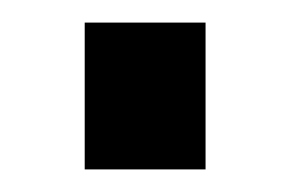

<svg xmlns="http://www.w3.org/2000/svg" viewBox="-20 -363 257 170"><path d="M55 -343H162V-213H55Z"/></svg>

Font: Cabin Condensed SemiBold
Style: Regular
Weight: 600
Width: 3
Designer: Pablo Impallari
Foundry: Pablo Impallari. http://www.impallari.com Igino Marini. http://www.ikern.com
Version: Version 2.200